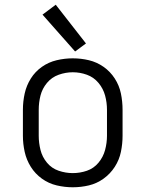

<svg xmlns="http://www.w3.org/2000/svg" viewBox="-20 -785 616 813"><path d="M288 8Q323 8 356.5 0Q390 -8 418.5 -28.5Q447 -49 466 -78.5Q485 -108 492 -142Q499 -176 499 -210V-320Q499 -355 492 -389Q485 -423 466 -452.5Q447 -482 418.5 -502Q390 -522 356.5 -530Q323 -538 288 -538Q254 -538 220 -530Q186 -522 157.5 -502Q129 -482 110.5 -452.5Q92 -423 84.5 -389Q77 -355 77 -320V-210Q77 -176 84.5 -142Q92 -108 110.5 -78.5Q129 -49 157.5 -28.5Q186 -8 220 0Q254 8 288 8ZM288 -52Q258 -52 228.5 -62Q199 -72 179 -96Q159 -120 151.5 -150Q144 -180 144 -210V-320Q144 -351 151.5 -380.5Q159 -410 179 -434Q199 -458 228.5 -468.5Q258 -479 288 -479Q319 -479 348 -468.5Q377 -458 397 -434Q417 -410 425 -380.5Q433 -351 433 -320V-210Q433 -180 425 -150Q417 -120 397 -96Q377 -72 348 -62Q319 -52 288 -52ZM298 -567 344 -601 216 -765 160 -723Z"/></svg>

Font: Iosevka Sparkle Light
Style: Regular
Weight: 300
Designer: Belleve Invis
Foundry: Belleve Invis
Version: Version 4.5.0; ttfautohint (v1.8.3)